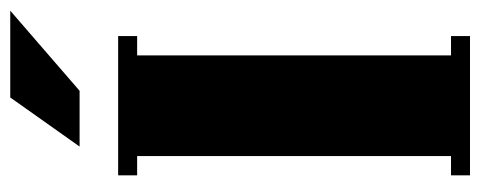

<svg xmlns="http://www.w3.org/2000/svg" viewBox="-294 -620 914 365"><g transform="rotate(-90 162.5 -437.0)"><path d="M12.2 -632.8V-668.9H276.9V-632.8H240.2V-36.1H276.9V0H12.2V-36.1H48.8V-632.8ZM66.9 -742.2 160.2 -874H325.2L172.9 -742.2Z"/></g></svg>

Font: Lletraferida
Style: Heavy
Weight: 900
Designer: Josep Patau Bellart
Foundry: Josep Patau Bellart
Version: Version 1.000